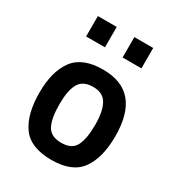

<svg xmlns="http://www.w3.org/2000/svg" viewBox="-177 -840 885 962"><g transform="rotate(30 265.5 -359.5)"><path d="M265 -511Q484 -511 484 -252Q484 -128 434.5 -58.5Q385 11 265 11Q144 11 94.5 -58Q45 -127 45 -252Q45 -374 95.5 -442.5Q146 -511 265 -511ZM368 -252Q368 -329 345 -370Q322 -411 265 -411Q206 -411 183.5 -371Q161 -331 161 -252Q161 -170 182.5 -129Q204 -88 265 -88Q326 -88 347 -129.5Q368 -171 368 -252ZM107 -612V-730H216V-612ZM318 -612V-730H427V-612Z"/></g></svg>

Font: TypoPRO Titillium Maps
Style: 800 wt
Weight: 800
Designer: Campivisivi
Foundry: Accademia di Belle Arti di Urbino and students of MA course of Visual design
Version: Version 001.001